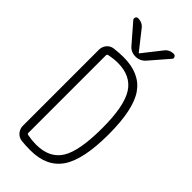

<svg xmlns="http://www.w3.org/2000/svg" viewBox="-296 -1019 1092 1092"><g transform="rotate(45 250.0 -472.5)"><path d="M338.9 -928.7Q358.4 -955.1 393.6 -955.1Q403.3 -955.1 408.2 -945.3Q413.1 -935.5 406.2 -928.7L311.5 -819.3Q287.1 -790 249.5 -790Q211.9 -790 188.5 -819.3L93.8 -928.7Q87.9 -935.5 91.8 -945.3Q95.7 -955.1 106.4 -955.1Q141.6 -955.1 161.1 -928.7L248 -818.4Q249 -817.4 250 -817.4L252 -818.4ZM126 -676.8V-52.7Q126 -44.9 134.8 -43Q171.9 -36.1 204.1 -36.1Q311.5 -36.1 357.9 -110.4Q404.3 -184.6 404.3 -370.1Q404.3 -545.9 356.9 -620.1Q309.6 -694.3 204.1 -694.3Q171.9 -694.3 134.8 -686.5Q126 -684.6 126 -676.8ZM130.9 5.9Q106.4 2.9 90.8 -16.1Q75.2 -35.2 75.2 -59.6V-669.9Q75.2 -695.3 90.8 -713.9Q106.4 -732.4 130.9 -735.4Q172.9 -740.2 204.1 -740.2Q335.9 -740.2 395.5 -654.8Q455.1 -569.3 455.1 -370.1Q455.1 -166 395 -78.1Q335 9.8 204.1 9.8Q163.1 9.8 130.9 5.9Z"/></g></svg>

Font: Rounded-X Mgen+ 1m light
Style: Regular
Weight: 200
Designer: [Source Han Sans]
Ryoko NISHIZUKA  (kana & ideographs); Paul D. Hunt (Latin, Greek & Cyrillic); Wenlong ZHANG  (bopomofo
Version: Version 1.059.20150602